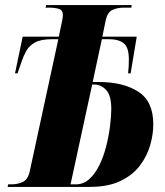

<svg xmlns="http://www.w3.org/2000/svg" viewBox="-20 -734 649 754"><path d="M10 0 12 -10H25Q49 -10 69.5 -19.5Q90 -29 97 -62L209 -580H184Q141 -580 118 -567.5Q95 -555 83.5 -534.5Q72 -514 64 -490L49 -446H39L69 -590H211L218 -624Q222 -641 224.5 -654.5Q227 -668 227 -675Q227 -694 211.5 -699Q196 -704 173 -704H159L161 -714H497L496 -704H466Q441 -704 421.5 -695Q402 -686 395 -654L382 -590H517L493 -446H483Q485 -463 485.5 -475Q486 -487 486 -501Q486 -548 466 -564Q446 -580 408 -580H380L344 -412H368Q464 -412 523 -374Q582 -336 582 -246Q582 -207 570 -164.5Q558 -122 530 -84.5Q502 -47 453.5 -23.5Q405 0 331 0ZM278 -10Q308 -10 331 -31Q354 -52 370.5 -86Q387 -120 397 -159.5Q407 -199 412 -238Q417 -277 417 -306Q417 -359 397 -380.5Q377 -402 351 -402H342L257 -10Z"/></svg>

Font: Noto Serif Display ExtraCondensed Black
Style: Italic
Weight: 900
Width: 2
Italic angle: -12°
Designer: Monotype Design Team
Foundry: Monotype Imaging Inc.
Version: Version 2.009